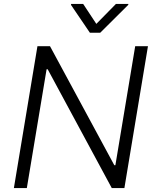

<svg xmlns="http://www.w3.org/2000/svg" viewBox="-20 -964 800 984"><path d="M51.1 0 171.9 -727.3H236.2L565.7 -117.5H571.4L672.9 -727.3H738.3L617.5 0H552.9L224.4 -609H218.8L117.5 0ZM343.8 -938.9 344.5 -943.9H406.2L473.7 -841.6L574.2 -943.9H638.1L637.1 -938.9L493.6 -796.2H440.7Z"/></svg>

Font: Inter P Light
Style: Italic
Weight: 300
Italic angle: 9.39999°
Designer: Rasmus Andersson
Foundry: rsms
Version: Version 3.018;git-588b23468